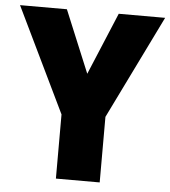

<svg xmlns="http://www.w3.org/2000/svg" viewBox="-52 -761 716 808"><g transform="rotate(5 306.5 -357.0)"><path d="M307 -451 198 -714H0L214 -271V0H399V-277L613 -714H417Z"/></g></svg>

Font: Noto Sans Thai SemCond Blk
Style: Regular
Weight: 900
Width: 4
Designer: Monotype Design Team
Foundry: Monotype Imaging Inc.
Version: Version 2.002